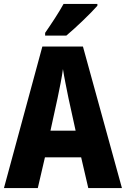

<svg xmlns="http://www.w3.org/2000/svg" viewBox="-20 -950 636 970"><path d="M472 -921V-930H301C277 -886 241 -832 208 -784V-770H315C365 -812 440 -884 472 -921ZM426 0H596L399 -715H194L0 0H171L207 -155H390ZM326 -454 362 -290H235L271 -455C281 -503 293 -561 298 -601C304 -561 317 -499 326 -454Z"/></svg>

Font: Noto Sans Georgian Condensed ExtraBold
Style: Regular
Weight: 800
Width: 3
Designer: Monotype Design Team, Akaki Razmadze
Foundry: Google LLC
Version: Version 2.005